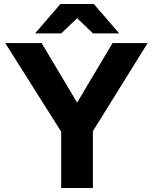

<svg xmlns="http://www.w3.org/2000/svg" viewBox="-20 -934 760 954"><path d="M284 -279.8 6 -720H186.8L363.2 -424.2L539.2 -720H713.6L441.6 -282.2V0H284ZM446.2 -914 572.4 -768H442L363.2 -843.6L284.4 -768H154L280.2 -914Z"/></svg>

Font: Aspekta Variable
Style: Regular
Weight: 400
Designer: Ivo Dolenc
Version: Version 2.100